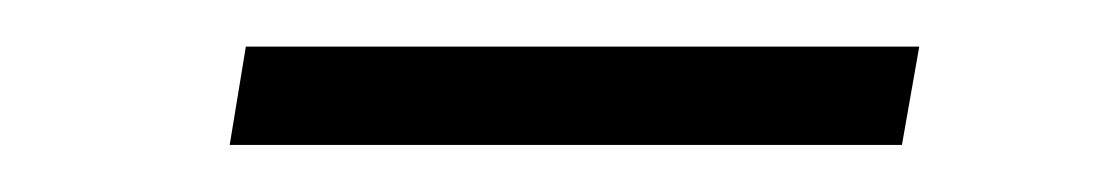

<svg xmlns="http://www.w3.org/2000/svg" viewBox="-20 -350 478 82"><path d="M372.6 -330.1 365.2 -288.1H78.1L85 -330.1Z"/></svg>

Font: Inter 17pt ExtraLight
Style: Italic
Weight: 250
Italic angle: -9.3988°
Version: Version 4.001;git-66647c0bb